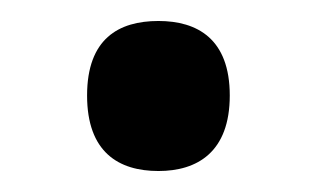

<svg xmlns="http://www.w3.org/2000/svg" viewBox="-20 -447 302 183"><path d="M131 -284C168 -284 199 -302 199 -356C199 -410 168 -427 131 -427C93 -427 63 -410 63 -356C63 -302 93 -284 131 -284Z"/></svg>

Font: Noto Serif Thai Medium
Style: Regular
Weight: 500
Designer: Monotype Design Team
Foundry: Monotype Imaging Inc.
Version: Version 1.901;PS 001.901;hotconv 1.0.88;makeotf.lib2.5.64775